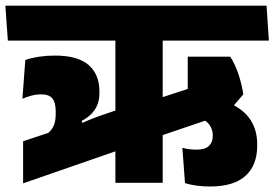

<svg xmlns="http://www.w3.org/2000/svg" viewBox="-44 -664 998 698"><path d="M933.5 -516.5 925 -643.5H-24.5L-15.5 -516.5ZM722 -368 514 -300V-161.5L774.5 -250ZM793 -458H638.5V-242.5L787 -258.5L840.5 -321Q835 -358 823 -394Q811 -430 793 -458ZM628.5 1.5Q648 8 671.8 11Q695.5 14 719.5 14Q805.5 14 848.2 -24.5Q891 -63 891 -134V-141Q891 -190 867.2 -227.2Q843.5 -264.5 794.5 -287L678 -237.5Q705.5 -227 717.5 -210.2Q729.5 -193.5 729.5 -172.5V-169.5Q729.5 -146.5 715.2 -133.2Q701 -120 671 -120Q657 -120 644.8 -121.5Q632.5 -123 619 -126.5ZM547.5 0.5V-555H375.5V0.5ZM406 -124.5V-272.5L326.5 -245.5Q301.5 -237 275.8 -226.2Q250 -215.5 224.5 -202.5L216 -209L40 -150.5V2.5ZM260.5 -200 253 -224.5Q274 -235.5 288.2 -250Q302.5 -264.5 310 -283Q317.5 -301.5 317.5 -325.5V-330.5Q317.5 -394 277.8 -428Q238 -462 156 -462Q126.5 -462 99.2 -458Q72 -454 48 -446L37.5 -305Q53.5 -312 71 -316.5Q88.5 -321 106 -321Q134.5 -321 146.5 -306Q158.5 -291 158.5 -260V-249.5Q158.5 -229.5 154 -214.8Q149.5 -200 139.5 -188.8Q129.5 -177.5 112.5 -168Z"/></svg>

Font: Anek Devanagari ExtraBold
Style: Regular
Weight: 800
Designer: Kailash Malviya (Devanagari) & Yesha Goshar (Latin)
Foundry: Ek Type
Version: Version 1.003